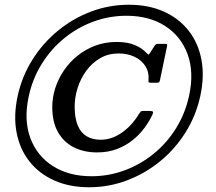

<svg xmlns="http://www.w3.org/2000/svg" viewBox="-20 -780 910 810"><path d="M366 -36.5Q271 -36.5 203.5 -79.2Q136 -122 107.8 -198.2Q79.5 -274.5 101.5 -375Q118 -450 157.2 -512.2Q196.5 -574.5 252 -619.5Q307.5 -664.5 374.5 -689Q441.5 -713.5 513.5 -713.5Q609 -713.5 676 -670.8Q743 -628 771.2 -551.8Q799.5 -475.5 777.5 -375Q761 -300 722 -237.8Q683 -175.5 627.2 -130.5Q571.5 -85.5 504.8 -61Q438 -36.5 366 -36.5ZM523.5 -760Q440.5 -760 364.2 -731.2Q288 -702.5 224.5 -650.5Q161 -598.5 116.8 -528.2Q72.5 -458 54.5 -375Q36.5 -292 49.8 -221.8Q63 -151.5 103.8 -99.5Q144.5 -47.5 208.8 -18.8Q273 10 356 10Q439 10 515.2 -18.8Q591.5 -47.5 655 -99.2Q718.5 -151 762.8 -221.5Q807 -292 825 -375Q843 -458 829.8 -528.2Q816.5 -598.5 775.8 -650.5Q735 -702.5 671 -731.2Q607 -760 523.5 -760ZM623.5 -297.5Q627.5 -306 624.8 -309Q622 -312 609 -312H584Q576 -312 573 -308.5Q570 -305 567 -300.5Q555.5 -280.5 539 -261.2Q522.5 -242 501.5 -225.8Q480.5 -209.5 456 -200Q431.5 -190.5 405 -190.5Q369 -190.5 344.5 -205.8Q320 -221 307.5 -252Q295 -283 295 -330Q295 -369.5 307.5 -409Q320 -448.5 344 -481.5Q368 -514.5 402.5 -534.5Q437 -554.5 480.5 -554.5Q518 -554.5 547.5 -540.5Q577 -526.5 593.2 -501Q609.5 -475.5 606.5 -441.5Q606 -435 607.5 -433Q609 -431 617 -431H641Q649.5 -431 651.5 -433.5Q653.5 -436 655 -442.5L685 -586.5Q685.5 -592.5 684.5 -593.8Q683.5 -595 677.5 -595H648Q641.5 -595 638.5 -593.2Q635.5 -591.5 633 -588L612 -555.5Q607 -548.5 605.5 -549.8Q604 -551 598 -556.5Q579.5 -577 548.8 -590Q518 -603 472 -603Q423.5 -603 382.2 -587.5Q341 -572 307.2 -545Q273.5 -518 249.8 -483Q226 -448 213.2 -408.5Q200.5 -369 200.5 -329Q200.5 -264 225.2 -221.5Q250 -179 292.5 -158Q335 -137 389.5 -137Q436.5 -137 474 -151.5Q511.5 -166 540.5 -189.5Q569.5 -213 590.2 -241.5Q611 -270 623.5 -297.5Z"/></svg>

Font: Besley SemiBold
Style: Italic
Weight: 600
Italic angle: -13°
Designer: Owen Earl
Foundry: indestructible type*
Version: Version 2.001